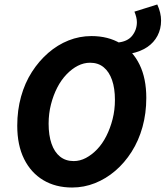

<svg xmlns="http://www.w3.org/2000/svg" viewBox="-20 -825 739 857"><path d="M565 -586 504 -635Q549 -639 570 -665.5Q591 -692 591 -726Q591 -737 588 -749Q585 -761 580 -773L682 -805Q699 -768 699 -733Q699 -696 683 -665.5Q667 -635 637.5 -615Q608 -595 565 -586ZM302 12Q228 12 173 -21Q118 -54 87.5 -115.5Q57 -177 57 -264Q57 -333 74 -394Q91 -455 122.5 -504Q154 -553 195.5 -589Q237 -625 286 -644.5Q335 -664 388 -664Q463 -664 518 -631Q573 -598 603 -536.5Q633 -475 633 -388Q633 -319 616 -258Q599 -197 567.5 -147.5Q536 -98 494.5 -62.5Q453 -27 404 -7.5Q355 12 302 12ZM309 -106Q337 -106 363.5 -120Q390 -134 413.5 -158.5Q437 -183 454.5 -217.5Q472 -252 482.5 -293Q493 -334 493 -379Q493 -431 480 -468Q467 -505 442.5 -525Q418 -545 382 -545Q354 -545 327.5 -531.5Q301 -518 277 -493Q253 -468 235.5 -434Q218 -400 207.5 -359Q197 -318 197 -273Q197 -221 210 -183.5Q223 -146 248 -126Q273 -106 309 -106Z"/></svg>

Font: Source Sans 3
Style: Bold Italic
Weight: 700
Italic angle: -11°
Designer: Paul D. Hunt
Foundry: Adobe
Version: Version 3.052;hotconv 1.1.0;makeotfexe 2.6.0